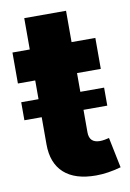

<svg xmlns="http://www.w3.org/2000/svg" viewBox="-80 -726 529 784"><g transform="rotate(-10 184.5 -334.0)"><path d="M4.9 -265.1V-339.8H76.7V-417.5H4.9V-545.9H76.7V-675.8H250V-545.9H348.6V-417.5H250V-339.8H348.6V-265.1H250V-171.9Q250 -127.9 294.4 -127.9Q303.2 -127.9 314.5 -129.9Q325.7 -131.8 332.5 -133.8L358.4 -7.8Q302.7 7.8 254.4 7.8Q167.5 7.8 122.1 -33.4Q76.7 -74.7 76.7 -152.3V-265.1Z"/></g></svg>

Font: Inter Tight ExtraBold
Style: Regular
Weight: 800
Designer: Rasmus Andersson
Foundry: rsms
Version: Version 3.004; ttfautohint (v1.8.4.7-5d5b)